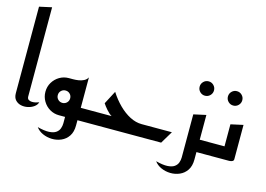

<svg xmlns="http://www.w3.org/2000/svg" viewBox="-124 -1044 2078 1498"><g transform="rotate(15 915.0 -295.0)"><path d="M220 -58Q214 -36 192.5 -20.5Q171 -5 142.5 1Q114 7 87.5 1Q61 -5 43 -24.5Q25 -44 25 -80V-778L125 -800V-80Q125 -62 136 -54.5Q147 -47 163 -46.5Q179 -46 195 -50Q211 -54 220 -58Z M393 0 443 -100H640V0ZM259 132Q316 147 352.5 145Q389 143 409 129Q429 115 436.5 94Q444 73 444 52V-128L544 -150V42Q544 95 521.5 128.5Q499 162 463 177.5Q427 193 387.5 192Q348 191 313.5 175.5Q279 160 259 132ZM544 -150 395 -300Q408 -300 429 -300Q450 -300 472.5 -303.5Q495 -307 514.5 -317Q534 -327 544 -346ZM395 0Q354 0 320 -20Q286 -40 265.5 -74.5Q245 -109 245 -150Q245 -192 265.5 -226Q286 -260 320 -280Q354 -300 395 -300Q436 -300 470 -280Q504 -260 524 -226Q544 -192 544 -150Q544 -109 524 -74.5Q504 -40 470 -20Q436 0 395 0ZM395 -100Q416 -100 430.5 -114.5Q445 -129 445 -150Q445 -171 430.5 -185.5Q416 -200 395 -200Q374 -200 359.5 -185.5Q345 -171 345 -150Q345 -129 359.5 -114.5Q374 -100 395 -100Z M600 0V-100H793Q772 -112 749.5 -138Q727 -164 715 -183L771 -290Q806 -235 849.5 -192Q893 -149 940.5 -124.5Q988 -100 1036 -100H1280L1220 0Z M1455 -442Q1431 -442 1414 -459Q1397 -476 1397 -500Q1397 -524 1414 -541Q1431 -558 1455 -558Q1479 -558 1496 -541Q1513 -524 1513 -500Q1513 -476 1496 -459Q1479 -442 1455 -442Z M1479 0V-100H1625V0ZM1220 150Q1277 165 1313.5 163Q1350 161 1370 147Q1390 133 1397.5 112Q1405 91 1405 70V-278L1505 -300V60Q1505 113 1482.5 146.5Q1460 180 1424 195.5Q1388 211 1348.5 210Q1309 209 1274.5 193.5Q1240 178 1220 150Z M1688 -425Q1664 -425 1647 -442Q1630 -459 1630 -483Q1630 -507 1647 -524Q1664 -541 1688 -541Q1712 -541 1729 -524Q1746 -507 1746 -483Q1746 -459 1729 -442Q1712 -425 1688 -425Z M1585 0V-100H1705V-278L1805 -300V-23Q1805 -11 1795 -6Q1785 -1 1775 -0.5Q1765 0 1765 0Z"/></g></svg>

Font: Reem Kufi Fun
Style: Regular
Weight: 400
Designer: Khaled Hosny
Version: Version 1.005